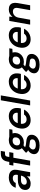

<svg xmlns="http://www.w3.org/2000/svg" viewBox="1840 -2600 992 4712"><g transform="rotate(-90 2336.0 -244.0)"><path d="M187 12Q128 12 92 -8Q56 -28 41 -62Q26 -96 30 -136Q35 -187 65.5 -224Q96 -261 149 -281.5Q202 -302 274 -302H399Q407 -344 401.5 -371.5Q396 -399 375.5 -412.5Q355 -426 317 -426Q277 -426 246 -408Q215 -390 202 -354H84Q99 -407 135.5 -445Q172 -483 223.5 -503.5Q275 -524 334 -524Q405 -524 451 -500Q497 -476 515.5 -430.5Q534 -385 523 -321L466 0H362L365 -80Q351 -61 333 -44Q315 -27 292.5 -14.5Q270 -2 243.5 5Q217 12 187 12ZM229 -83Q257 -83 282 -94Q307 -105 327.5 -124Q348 -143 361.5 -168Q375 -193 381 -221L382 -225H273Q238 -225 213 -215.5Q188 -206 174.5 -188.5Q161 -171 159 -148Q156 -117 175 -100Q194 -83 229 -83Z M629 0 727 -559Q737 -617 763 -652.5Q789 -688 828.5 -704Q868 -720 919 -720H988L970 -618H920Q887 -618 870 -604.5Q853 -591 847 -558L749 0ZM628 -412 645 -512H958L940 -412Z M1123 232Q1054 232 1004.5 215Q955 198 930.5 164.5Q906 131 910 82Q914 45 934.5 13Q955 -19 992 -45Q1029 -71 1081 -90L1126 -34Q1074 -16 1050 10Q1026 36 1024 64Q1021 89 1034.5 106Q1048 123 1075 131.5Q1102 140 1138 140Q1194 140 1231 118.5Q1268 97 1271 57Q1275 28 1256 10Q1237 -8 1177 -12Q1126 -16 1088.5 -23.5Q1051 -31 1023.5 -41Q996 -51 977 -63.5Q958 -76 947 -90L951 -113L1073 -219L1159 -190L1018 -77L1060 -138Q1070 -130 1081 -124Q1092 -118 1108 -113Q1124 -108 1149 -103.5Q1174 -99 1213 -96Q1279 -91 1318 -72.5Q1357 -54 1372.5 -23.5Q1388 7 1384 50Q1380 100 1347.5 141.5Q1315 183 1258.5 207.5Q1202 232 1123 232ZM1190 -154Q1130 -154 1090 -176.5Q1050 -199 1032 -237.5Q1014 -276 1019 -324Q1025 -381 1056.5 -426Q1088 -471 1139.5 -497.5Q1191 -524 1256 -524Q1317 -524 1356.5 -501.5Q1396 -479 1413.5 -440.5Q1431 -402 1426 -354Q1421 -298 1389.5 -252.5Q1358 -207 1307 -180.5Q1256 -154 1190 -154ZM1207 -246Q1254 -246 1285 -273Q1316 -300 1320 -347Q1325 -389 1303 -410Q1281 -431 1239 -431Q1193 -431 1161 -404.5Q1129 -378 1124 -330Q1120 -289 1142.5 -267.5Q1165 -246 1207 -246ZM1324 -425 1316 -512H1523L1510 -437Z M1745 12Q1675 12 1626 -18.5Q1577 -49 1553.5 -104Q1530 -159 1538 -232Q1544 -295 1568.5 -348Q1593 -401 1633 -441Q1673 -481 1725.5 -502.5Q1778 -524 1839 -524Q1911 -524 1958.5 -494Q2006 -464 2027 -412Q2048 -360 2041 -295Q2040 -279 2037 -261.5Q2034 -244 2029 -227H1622L1636 -305H1924Q1929 -344 1917.5 -371Q1906 -398 1881.5 -412.5Q1857 -427 1823 -427Q1786 -427 1752.5 -409.5Q1719 -392 1695 -357.5Q1671 -323 1661 -271L1656 -242Q1648 -195 1658.5 -160Q1669 -125 1695.5 -106Q1722 -87 1762 -87Q1805 -87 1834 -104Q1863 -121 1882 -150H2003Q1981 -104 1943 -67.5Q1905 -31 1854.5 -9.5Q1804 12 1745 12Z M2105 0 2231 -720H2351L2225 0Z M2594 12Q2524 12 2475 -18.5Q2426 -49 2402.5 -104Q2379 -159 2387 -232Q2393 -295 2417.5 -348Q2442 -401 2482 -441Q2522 -481 2574.5 -502.5Q2627 -524 2688 -524Q2760 -524 2807.5 -494Q2855 -464 2876 -412Q2897 -360 2890 -295Q2889 -279 2886 -261.5Q2883 -244 2878 -227H2471L2485 -305H2773Q2778 -344 2766.5 -371Q2755 -398 2730.5 -412.5Q2706 -427 2672 -427Q2635 -427 2601.5 -409.5Q2568 -392 2544 -357.5Q2520 -323 2510 -271L2505 -242Q2497 -195 2507.5 -160Q2518 -125 2544.5 -106Q2571 -87 2611 -87Q2654 -87 2683 -104Q2712 -121 2731 -150H2852Q2830 -104 2792 -67.5Q2754 -31 2703.5 -9.5Q2653 12 2594 12Z M3107 232Q3038 232 2988.5 215Q2939 198 2914.5 164.5Q2890 131 2894 82Q2898 45 2918.5 13Q2939 -19 2976 -45Q3013 -71 3065 -90L3110 -34Q3058 -16 3034 10Q3010 36 3008 64Q3005 89 3018.5 106Q3032 123 3059 131.5Q3086 140 3122 140Q3178 140 3215 118.5Q3252 97 3255 57Q3259 28 3240 10Q3221 -8 3161 -12Q3110 -16 3072.5 -23.5Q3035 -31 3007.5 -41Q2980 -51 2961 -63.5Q2942 -76 2931 -90L2935 -113L3057 -219L3143 -190L3002 -77L3044 -138Q3054 -130 3065 -124Q3076 -118 3092 -113Q3108 -108 3133 -103.5Q3158 -99 3197 -96Q3263 -91 3302 -72.5Q3341 -54 3356.5 -23.5Q3372 7 3368 50Q3364 100 3331.5 141.5Q3299 183 3242.5 207.5Q3186 232 3107 232ZM3174 -154Q3114 -154 3074 -176.5Q3034 -199 3016 -237.5Q2998 -276 3003 -324Q3009 -381 3040.5 -426Q3072 -471 3123.5 -497.5Q3175 -524 3240 -524Q3301 -524 3340.5 -501.5Q3380 -479 3397.5 -440.5Q3415 -402 3410 -354Q3405 -298 3373.5 -252.5Q3342 -207 3291 -180.5Q3240 -154 3174 -154ZM3191 -246Q3238 -246 3269 -273Q3300 -300 3304 -347Q3309 -389 3287 -410Q3265 -431 3223 -431Q3177 -431 3145 -404.5Q3113 -378 3108 -330Q3104 -289 3126.5 -267.5Q3149 -246 3191 -246ZM3308 -425 3300 -512H3507L3494 -437Z M3729 12Q3659 12 3610 -18.5Q3561 -49 3537.5 -104Q3514 -159 3522 -232Q3528 -295 3552.5 -348Q3577 -401 3617 -441Q3657 -481 3709.5 -502.5Q3762 -524 3823 -524Q3895 -524 3942.5 -494Q3990 -464 4011 -412Q4032 -360 4025 -295Q4024 -279 4021 -261.5Q4018 -244 4013 -227H3606L3620 -305H3908Q3913 -344 3901.5 -371Q3890 -398 3865.5 -412.5Q3841 -427 3807 -427Q3770 -427 3736.5 -409.5Q3703 -392 3679 -357.5Q3655 -323 3645 -271L3640 -242Q3632 -195 3642.5 -160Q3653 -125 3679.5 -106Q3706 -87 3746 -87Q3789 -87 3818 -104Q3847 -121 3866 -150H3987Q3965 -104 3927 -67.5Q3889 -31 3838.5 -9.5Q3788 12 3729 12Z M4088 0 4178 -512H4284L4279 -432Q4309 -475 4356 -499.5Q4403 -524 4461 -524Q4524 -524 4562.5 -498.5Q4601 -473 4615 -425Q4629 -377 4617 -309L4563 0H4443L4495 -297Q4506 -358 4484 -390.5Q4462 -423 4407 -423Q4373 -423 4342 -407Q4311 -391 4289 -360.5Q4267 -330 4259 -286L4208 0Z"/></g></svg>

Font: DM Sans 12pt SemiBold
Style: Italic
Weight: 600
Italic angle: -10°
Version: Version 4.004;gftools[0.9.30]